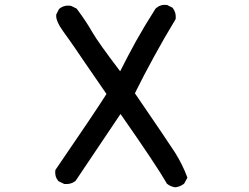

<svg xmlns="http://www.w3.org/2000/svg" viewBox="-20 -749 1040 802"><path d="M710.9 33.2Q691.9 30.3 678.2 19L676.8 18.1L676.3 16.6Q634.3 -57.1 483.4 -272.9L296.4 5.4L295.4 6.8L293.9 7.8Q275.4 22 250 19.5H248.5L246.6 18.6L226.1 8.8L224.6 7.8L223.1 6.3Q208.5 -10.3 210.9 -36.1L211.4 -38.6L212.4 -40.5Q375.5 -278.3 424.8 -356.4Q374 -429.7 325.7 -500.5Q309.6 -524.9 294.9 -545.9Q280.3 -566.9 268.1 -584.2Q255.9 -601.6 245.6 -615.7Q212.4 -661.1 214.8 -686.5V-688.5L215.8 -689.9L225.6 -709.5L226.6 -711.4L228 -712.4Q248 -729 275.9 -724.6L277.3 -724.1L278.8 -723.6L298.3 -713.9L300.3 -712.9L301.8 -710.9Q341.3 -657.7 366.7 -612.8Q390.6 -571.3 481.9 -451.2Q513.7 -514.6 547.9 -576.7Q586.4 -645.5 629.4 -712.4L630.4 -713.4L631.3 -714.4Q649.9 -731 675.8 -728.5H677.7L679.2 -727.5L698.7 -717.8L700.7 -716.8L702.1 -714.8Q716.3 -696.3 713.9 -670.9L713.4 -668.9L712.4 -667Q665.5 -589.8 623 -511.7Q581.5 -436.5 543.5 -359.4Q681.2 -158.2 711.4 -111.3Q726.6 -86.9 739 -62Q751.5 -37.1 761.2 -11.2L762.7 -6.8L760.7 -2.9L750 16.6L748.5 18.6L747.1 19.5Q739.3 25.4 730.7 28.8Q722.2 32.2 712.9 33.2H711.9Z"/></svg>

Font: NaikaiFont
Style: Bold
Weight: 700
Version: Version 1.89